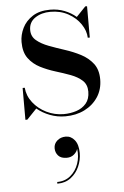

<svg xmlns="http://www.w3.org/2000/svg" viewBox="-55 -509 551 855"><g transform="rotate(-5 221.0 -82.0)"><path d="M168 147.3Q168 127.3 183.4 113.7Q198.8 100.1 221.6 100.1Q245.2 100.1 261.4 120.3Q277.6 140.5 277.6 178.5Q277.6 209.3 264.8 238.5Q252 267.7 227.2 286.7Q202.4 305.7 166.4 305.7V298.1Q201.6 298.1 226.2 277.5Q250.8 256.9 261.8 224.9Q272.8 192.9 267.6 158.5Q264.4 171.7 251.2 183.1Q238 194.5 218.4 194.5Q192.8 194.5 180.4 180.7Q168 166.9 168 147.3ZM58 10H49.5V-132.5H59Q62 -96 85.5 -66Q109 -36 145.2 -18.2Q181.5 -0.5 222 -0.5Q251.5 -0.5 278.5 -9.2Q305.5 -18 322.5 -38Q339.5 -58 339.5 -91Q339.5 -122.5 319.5 -140.8Q299.5 -159 268 -170.8Q236.5 -182.5 201.2 -193.2Q166 -204 134.2 -220.2Q102.5 -236.5 82.5 -263.8Q62.5 -291 62.5 -336.5Q62.5 -368.5 77.5 -399Q92.5 -429.5 123.2 -449.2Q154 -469 201 -469Q236.5 -469 266 -457.2Q295.5 -445.5 317.5 -426.5L359 -470H367V-330H358Q357 -361 336.8 -391Q316.5 -421 281.8 -440.2Q247 -459.5 202 -459.5Q162 -459.5 133.8 -440.5Q105.5 -421.5 105.5 -386.5Q105.5 -357.5 126.8 -339.8Q148 -322 181 -309.5Q214 -297 251.2 -285Q288.5 -273 321.8 -255.8Q355 -238.5 376 -211.2Q397 -184 397 -140.5Q397 -96 374.8 -62Q352.5 -28 314.5 -9Q276.5 10 228.5 10Q192.5 10 159.8 -2.5Q127 -15 102 -36Z"/></g></svg>

Font: Bodoni* 24pt
Style: Regular
Weight: 400
Version: Version 2.3